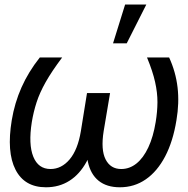

<svg xmlns="http://www.w3.org/2000/svg" viewBox="-20 -792 805 822"><path d="M150.4 -545.9H246.1Q201.7 -486.8 175.8 -440.9Q149.9 -395 136.7 -354.2Q123.5 -313.5 116.2 -269.5Q101.1 -173.8 122.6 -121.1Q144 -68.4 196.3 -68.4Q243.2 -68.4 278.1 -109.6Q313 -150.9 326.2 -230.5L352.5 -393.6H419.9L392.6 -230.5Q379.9 -153.3 350.6 -99.6Q321.3 -45.9 277.3 -18.1Q233.4 9.8 176.8 9.8Q85 9.8 46.4 -65.7Q7.8 -141.1 30.3 -277.3Q42.5 -351.1 72 -417.7Q101.6 -484.4 150.4 -545.9ZM609.4 -545.9H704.1Q732.4 -484.4 740.2 -417.7Q748 -351.1 735.4 -277.3Q720.7 -186.5 687 -122.3Q653.3 -58.1 604.2 -24.2Q555.2 9.8 493.2 9.8Q437 9.8 402.3 -18.1Q367.7 -45.9 356.2 -99.6Q344.7 -153.3 357.4 -230.5L383.8 -393.6H451.2L423.8 -230.5Q411.1 -150.9 432.1 -109.6Q453.1 -68.4 499 -68.4Q534.7 -68.4 564.2 -92Q593.8 -115.7 615 -160.9Q636.2 -206.1 646.5 -269.5Q653.8 -313.5 654.1 -354.2Q654.3 -395 644 -440.9Q633.8 -486.8 609.4 -545.9ZM463.9 -606.4 515.6 -772.5H606.4L522.5 -606.4Z"/></svg>

Font: Inter Tight
Style: Italic
Weight: 400
Italic angle: -9.39999°
Designer: Rasmus Andersson
Foundry: rsms
Version: Version 3.002